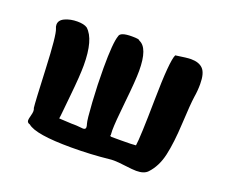

<svg xmlns="http://www.w3.org/2000/svg" viewBox="-93 -681 966 819"><g transform="rotate(20 389.5 -271.0)"><path d="M58 -475Q58 -496 82.5 -507Q107 -518 138 -518Q168 -518 183 -508Q227 -469 227 -351Q227 -304 217.5 -212Q208 -120 208 -117L206 -103L264 -100H274Q285 -100 299 -98.5Q313 -97 316 -97Q328 -97 328 -107Q328 -113 325 -122Q320 -137 315 -216Q310 -295 310 -370Q310 -485 322 -518Q325 -538 378 -538Q413 -538 413 -532Q457 -515 457 -410Q457 -365 446.5 -267Q436 -169 436 -132Q436 -128 436.5 -121.5Q437 -115 437 -112Q433 -106 443 -105Q447 -105 457 -105H485Q539 -105 553 -107Q559 -143 561.5 -318.5Q564 -494 579 -525Q631 -533 648 -533Q685 -533 703 -514Q721 -495 721 -446Q721 -415 716 -386Q711 -351 706.5 -262Q702 -173 689 -115.5Q676 -58 642 -22Q626 -5 591 -5Q575 -5 540 -9.5Q505 -14 488 -14Q474 -14 468 -13Q385 -4 296 -4Q134 -4 97 -36Q84 -39 84 -51Q84 -57 88 -71.5Q92 -86 92 -94Q92 -102 89 -108Q86 -131 79.5 -282Q73 -433 62 -458Q58 -466 58 -475Z"/></g></svg>

Font: NaniFont Regular
Style: Regular
Weight: 400
Designer: Nanigashitei
Version: Version 1.036